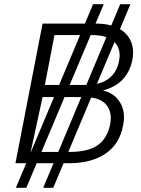

<svg xmlns="http://www.w3.org/2000/svg" viewBox="-20 -798 674 920"><path d="M54 -16 184 -685H438Q505 -685 547.5 -662.5Q590 -640 607 -600.5Q624 -561 614 -510Q604 -459 571.5 -421Q539 -383 475 -365V-364Q528 -352 555.5 -306.5Q583 -261 570 -198Q554 -109 486.5 -62.5Q419 -16 311 -16ZM127 -70H313Q403 -70 448.5 -102.5Q494 -135 508 -203Q519 -262 488 -297.5Q457 -333 381 -333H184ZM56 102 426 -778H477L106 102ZM187 102 556 -778H605L235 102ZM195 -391H394Q459 -391 499 -420Q539 -449 550 -504Q562 -559 530.5 -594.5Q499 -630 419 -630H241Z"/></svg>

Font: REM ExtraLight
Style: Italic
Weight: 250
Italic angle: -11°
Designer: Octavio Pardo
Foundry: Ashler Design
Version: Version 1.005;gftools[0.9.28]